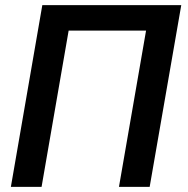

<svg xmlns="http://www.w3.org/2000/svg" viewBox="-20 -731 735 751"><path d="M689 -710.9H145.5L22.5 0H142.6L248.5 -611.3H551.3L445.3 0H565.4Z"/></svg>

Font: Roboto Medium
Style: Italic
Weight: 500
Italic angle: -12°
Designer: Google
Version: Version 2.137; 2017